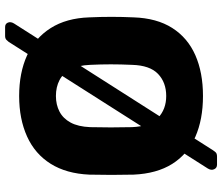

<svg xmlns="http://www.w3.org/2000/svg" viewBox="-79 -726 870 752"><g transform="rotate(-90 356.0 -350.0)"><path d="M356 10Q264 10 196 -20Q128 -50 90 -110.5Q52 -171 48 -262Q47 -305 47 -348.5Q47 -392 48 -435Q52 -525 90.5 -586.5Q129 -648 197.5 -679Q266 -710 356 -710Q447 -710 515 -679Q583 -648 622 -586.5Q661 -525 664 -435Q666 -392 666 -348.5Q666 -305 664 -262Q661 -171 622.5 -110.5Q584 -50 516 -20Q448 10 356 10ZM356 -134Q409 -134 442.5 -166Q476 -198 478 -268Q480 -312 480 -351Q480 -390 478 -432Q476 -479 460.5 -508.5Q445 -538 418 -552Q391 -566 356 -566Q322 -566 295 -552Q268 -538 252 -508.5Q236 -479 234 -432Q233 -390 233 -351Q233 -312 234 -268Q237 -198 270.5 -166Q304 -134 356 -134ZM87 65Q74 65 69 53.5Q64 42 72 29L568 -751Q570 -754 575.5 -759.5Q581 -765 591 -765H626Q639 -765 643.5 -754Q648 -743 640 -730L143 50Q141 53 136 59Q131 65 119 65Z"/></g></svg>

Font: Rubik
Style: Bold
Weight: 700
Designer: Hubert and Fischer
Foundry: Hubert and Fischer
Version: Version 2.300;gftools[0.9.30]